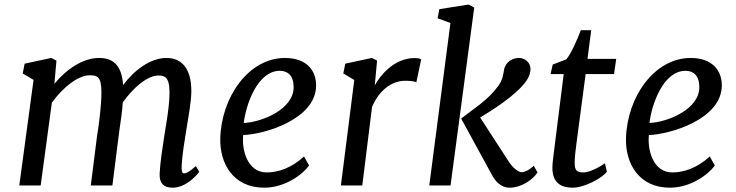

<svg xmlns="http://www.w3.org/2000/svg" viewBox="-20 -826 3279 855"><path d="M65.9 0H161.1L210.9 -368.7C260.3 -437.5 328.6 -490.7 378.4 -490.7C413.1 -490.7 431.6 -485.4 431.6 -415C431.6 -354 420.9 -273.4 411.6 -216.3L384.3 0H480.5L511.7 -246.6C517.6 -284.2 523.9 -329.6 526.9 -370.1C574.2 -437 637.2 -489.7 685.1 -489.7C711.4 -489.7 734.9 -484.9 734.9 -414.6C734.9 -353.5 720.2 -274.9 711.4 -219.7C702.6 -162.1 693.4 -102.1 690.9 -53.2C689 -8.3 710.4 9.8 749 9.8C808.1 9.8 857.9 -46.9 867.2 -61L852.1 -86.4C822.3 -59.6 809.6 -54.2 798.8 -54.2C790 -54.2 787.6 -67.9 789.1 -91.3C792.5 -143.1 801.3 -195.8 809.6 -247.1C818.8 -304.2 832 -373.5 832 -420.4C832 -525.4 785.6 -567.9 721.7 -567.9C649.4 -567.9 578.6 -514.2 528.3 -447.3C522 -536.6 482.9 -567.9 421.4 -567.9C348.6 -567.9 274.9 -517.1 222.2 -452.6L231.4 -556.2L208 -567.9L89.8 -542.5L81.1 -499L129.4 -470.2Z M960.9 -210C958 -98.6 1018.1 9.8 1156.2 9.8C1251 9.8 1328.6 -50.3 1356.4 -88.9L1334 -129.4C1277.8 -77.1 1216.8 -58.1 1168 -58.1C1079.1 -58.1 1056.2 -162.6 1063 -224.6C1155.8 -227.5 1387.7 -294.4 1387.7 -445.8C1387.7 -514.6 1342.8 -567.9 1249 -567.9C1087.4 -567.9 965.8 -394 960.9 -210ZM1065.4 -278.3C1075.2 -360.4 1126.5 -510.7 1226.1 -510.7C1262.2 -510.7 1287.6 -488.8 1287.6 -437.5C1287.6 -338.4 1144.5 -281.7 1065.4 -278.3Z M1498 0H1593.3L1636.7 -349.6C1674.8 -438 1736.8 -466.3 1783.7 -466.3C1807.6 -466.3 1824.2 -464.4 1834 -459.5L1855.5 -561C1850.1 -566.4 1835.4 -567.4 1825.7 -567.4C1732.4 -567.4 1668.5 -483.9 1648.9 -445.3L1659.2 -556.2L1635.7 -567.9L1517.6 -542.5L1508.8 -499L1557.6 -469.7Z M1891.6 0H1986.3L2091.8 -792.5L2066.4 -805.7L1936.5 -785.2L1928.7 -744.6L1985.8 -723.6ZM2172.9 -43C2193.8 -4.9 2222.7 9.8 2249 9.8C2303.2 9.8 2355 -27.8 2373.5 -58.1L2356.9 -87.9C2335.9 -67.9 2315.4 -59.1 2302.7 -59.1C2288.1 -59.1 2263.7 -78.6 2246.1 -105.5L2118.2 -302.7C2168.5 -333.5 2279.3 -400.9 2325.2 -467.8C2337.9 -486.3 2342.8 -504.9 2342.3 -520.5C2341.3 -548.3 2317.9 -567.9 2290.5 -567.9C2263.7 -567.9 2231.4 -551.3 2224.6 -515.1C2220.7 -494.6 2219.2 -470.7 2198.2 -442.4C2151.4 -379.4 2099.6 -349.6 2033.7 -298.3H2034.7L2033.7 -297.9Z M2439.9 -77.6C2439.9 -10.7 2480.5 9.8 2529.3 9.8C2583.5 9.8 2659.7 -32.2 2682.6 -61L2673.8 -99.1C2653.3 -83.5 2605.5 -58.1 2580.1 -58.1C2546.4 -58.1 2539.1 -67.4 2539.1 -103.5C2539.1 -122.6 2542.5 -153.8 2547.4 -190.4L2587.9 -496.1H2714.4L2724.1 -564H2596.2L2612.8 -691.4H2566.4C2549.8 -647.5 2522.9 -585.9 2501.5 -561.5L2441.4 -538.6L2431.6 -496.1H2490.2L2445.8 -142.6C2439.5 -93.8 2439.9 -83 2439.9 -77.6Z M2767.6 -210C2764.6 -98.6 2824.7 9.8 2962.9 9.8C3057.6 9.8 3135.3 -50.3 3163.1 -88.9L3140.6 -129.4C3084.5 -77.1 3023.4 -58.1 2974.6 -58.1C2885.7 -58.1 2862.8 -162.6 2869.6 -224.6C2962.4 -227.5 3194.3 -294.4 3194.3 -445.8C3194.3 -514.6 3149.4 -567.9 3055.7 -567.9C2894 -567.9 2772.5 -394 2767.6 -210ZM2872.1 -278.3C2881.8 -360.4 2933.1 -510.7 3032.7 -510.7C3068.8 -510.7 3094.2 -488.8 3094.2 -437.5C3094.2 -338.4 2951.2 -281.7 2872.1 -278.3Z"/></svg>

Font: Merriweather
Style: Italic
Weight: 400
Italic angle: -7.5°
Designer: Eben Sorkin
Foundry: Eben Sorkin
Version: Version 1.001